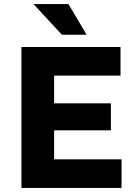

<svg xmlns="http://www.w3.org/2000/svg" viewBox="-20 -920 675 940"><path d="M144 -900H315L404 -750H283ZM85 0V-690H570V-550H245V-414H523V-282H245V-140H575V0Z"/></svg>

Font: Radio Canada
Style: Regular
Weight: 400
Designer: Charles Daoud, Etienne Aubert Bonn, Alexandre Saumier Demers, Jacques Le Bailly
Foundry: Radio-Canada
Version: Version 2.104;gftools[0.9.28.dev5+ged2979d]